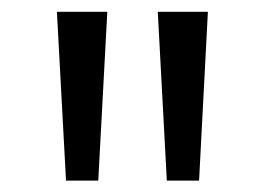

<svg xmlns="http://www.w3.org/2000/svg" viewBox="-20 -802 457 331"><path d="M267.6 -490.7 252 -781.7H338.4L323.2 -490.7ZM93.8 -490.7 78.1 -781.7H165L149.4 -490.7Z"/></svg>

Font: Duru Sans
Style: Regular
Weight: 400
Designer: Onur Yazõcõgil
Foundry: Onur Yazõcõgil
Version: Version 1.002